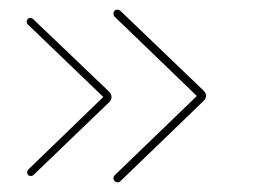

<svg xmlns="http://www.w3.org/2000/svg" viewBox="-20 -459 521 396"><path d="M37 -409Q35 -411 35 -414Q35 -417 37 -419.5Q39 -422 43 -422Q46 -422 49 -419L206 -269Q210 -264 210 -259Q210 -254 206 -249L49 -98Q47 -96 44 -96Q40 -96 38 -98Q36 -100 36 -104Q36 -107 38 -109L193 -259ZM216 -425Q214 -427 214 -431Q214 -434 216 -436.5Q218 -439 222 -439Q226 -439 229 -436L400 -272Q405 -267 405 -261.5Q405 -256 400 -251L229 -86Q227 -83 223 -83Q219 -83 216.5 -85.5Q214 -88 214 -92Q214 -95 217 -98L386 -261Z"/></svg>

Font: Libertine-Super Thin
Style: Regular
Weight: 100
Designer: Bastien Sozeau
Foundry: NBR — Bastien Sozeau
Version: Version 2.003;gftools[0.9.33]